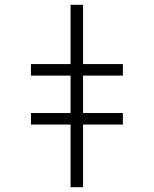

<svg xmlns="http://www.w3.org/2000/svg" viewBox="-20 -780 640 800"><path d="M274 0V-261H109V-309H274V-465H109V-513H274V-760H326V-513H492V-465H326V-309H492V-261H326V0Z"/></svg>

Font: Noto Sans Mono Light
Style: Regular
Weight: 300
Designer: Monotype Design Team
Foundry: Monotype Imaging Inc.
Version: Version 2.014; ttfautohint (v1.8.4.7-5d5b)